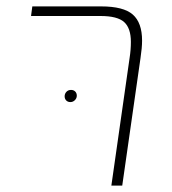

<svg xmlns="http://www.w3.org/2000/svg" viewBox="-20 -580 538 600"><path d="M385 -399Q389 -424 389 -449Q389 -492 368 -511Q347 -530 294 -530H77L81 -560H296Q366 -560 395 -534.5Q424 -509 424 -453Q424 -431 419 -398L362 0H328ZM220 -281Q220 -289 215 -294Q210 -299 202 -299Q193 -299 187.5 -293Q182 -287 182 -279Q182 -271 187 -266Q192 -261 200 -261Q208 -261 214 -267Q220 -273 220 -281Z"/></svg>

Font: FiraGO UltraLight
Style: Italic
Weight: 200
Italic angle: -8°
Designer: bBox Type GmbH
Foundry: bBox Type GmbH
Version: Version 1.001